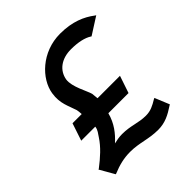

<svg xmlns="http://www.w3.org/2000/svg" viewBox="-170 -706 841 841"><g transform="rotate(-45 250.5 -286.0)"><path d="M30 -50 69 18 73 17C109 2 143 -7 183 -7C240 -7 279 12 338 12C382 12 413 -5 448 -28L453 -31L425 -99L419 -96C394 -81 374 -70 344 -70C297 -70 267 -87 213 -87C195 -87 179 -84 162 -80C194 -109 222 -144 235 -194H360L387 -274H248C247 -283 246 -294 245 -304C239 -328 203 -388 209 -429C217 -477 258 -508 317 -508C362 -508 396 -500 418 -486L421 -484L501 -535L495 -539C458 -567 408 -590 332 -590C218 -590 135 -507 123 -430C114 -373 135 -340 147 -301C149 -292 149 -284 150 -274H93L66 -193H153C150 -172 140 -164 131 -149C107 -112 73 -82 34 -52Z"/></g></svg>

Font: Charger Pro
Style: BdExtObl
Weight: 700
Designer: Jasper
Foundry: Cannot Into Space Fonts
Version: Version 1.09